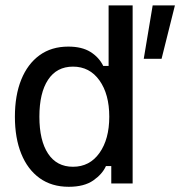

<svg xmlns="http://www.w3.org/2000/svg" viewBox="-20 -687 690 719"><path d="M237.5 12.5Q173.3 12.5 128.3 -20Q83.3 -52.5 59.6 -111.2Q35.8 -170 35.8 -250Q35.8 -330 59.6 -388.8Q83.3 -447.5 127.9 -480Q172.5 -512.5 235.8 -512.5Q286.7 -512.5 318.8 -492.5Q350.8 -472.5 366.7 -440H386.7V-666.7H476.7V0H396.7V-65H376.7Q363.3 -35 329.2 -11.2Q295 12.5 237.5 12.5ZM253.3 -62.5Q315.8 -62.5 352.5 -114.2Q389.2 -165.8 389.2 -250Q389.2 -334.2 352.5 -385.8Q315.8 -437.5 253.3 -437.5Q192.5 -437.5 160 -388.3Q127.5 -339.2 127.5 -250Q127.5 -160.8 160 -111.7Q192.5 -62.5 253.3 -62.5ZM585 -466.7H518.3L551.7 -666.7H635Z"/></svg>

Font: Familjen Grotesk Variable
Style: Regular
Weight: 400
Designer: Anders Wikstroem, Jonas Baeckman, Matilda Gysing, Kristian Moeller
Foundry: Familjen STHLM AB
Version: Version 2.000